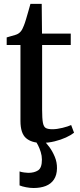

<svg xmlns="http://www.w3.org/2000/svg" viewBox="-20 -706 400 962"><path d="M189 10Q138 10 110.2 -14.2Q82.5 -38.5 82.5 -100V-480.5H13.5V-518.5Q22.5 -521.5 34 -524.5Q45.5 -527.5 56 -530.8Q66.5 -534 71.5 -537.5Q78.5 -542 83.2 -547.5Q88 -553 92 -560.5Q96 -568 99.5 -577.5Q104.5 -589.5 110.5 -609.8Q116.5 -630 122.5 -651Q128.5 -672 132.5 -686.5H189L190.5 -537.5H334.5V-480.5H191V-157Q191 -112 195 -91Q199 -70 210.2 -64.2Q221.5 -58.5 242 -58.5Q265.5 -58.5 293.5 -65.5Q321.5 -72.5 336.5 -79.5L351 -41Q336 -29 310.5 -17.2Q285 -5.5 253.5 2.2Q222 10 189 10ZM148 236Q130.5 236 110.8 232.2Q91 228.5 78 223V153Q88 156.5 101.2 158.2Q114.5 160 122 160Q152 160 171 147.5Q190 135 190 93.5Q190 74.5 184.2 56Q178.5 37.5 170.8 22.2Q163 7 156.5 -1L183 -6L199.5 -1Q211 9 226.8 30Q242.5 51 254.2 78.8Q266 106.5 265.5 137.5Q265 171.5 250.2 193.5Q235.5 215.5 209.2 225.8Q183 236 148 236Z"/></svg>

Font: Merriweather 60pt Medium
Style: Regular
Weight: 500
Version: Version 2.100